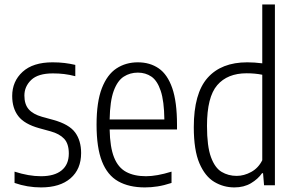

<svg xmlns="http://www.w3.org/2000/svg" viewBox="-20 -828 1316 858"><path d="M163.5 9.5Q102 9.5 45 -10.5V-61Q108.5 -40.5 163 -40.5Q223.5 -40.5 255.5 -66.8Q287.5 -93 287.5 -142Q287.5 -185.5 266.8 -207.8Q246 -230 206.5 -241L155.5 -255Q89 -273.5 61.8 -309Q34.5 -344.5 34.5 -399Q34.5 -464.5 81 -507Q127.5 -549.5 215 -549.5Q244 -549.5 268.5 -546.5Q293 -543.5 316.5 -538V-487.5Q289.5 -494.5 266.2 -497.2Q243 -500 216.5 -500Q150 -500 119.5 -470.8Q89 -441.5 89 -401Q89 -362 108.2 -339.8Q127.5 -317.5 168 -306L219 -292Q289 -272.5 315.8 -236Q342.5 -199.5 342.5 -144Q342.5 -72 295.2 -31.2Q248 9.5 163.5 9.5Z M627.5 9.5Q556.5 9.5 508.2 -17.8Q460 -45 435.8 -106.5Q411.5 -168 411.5 -271Q411.5 -372.5 435.2 -433.8Q459 -495 500.5 -522.2Q542 -549.5 596 -549.5Q650 -549.5 689.2 -522.5Q728.5 -495.5 749.8 -434.2Q771 -373 771 -270.5V-249.5H470Q471.5 -170 489.8 -124.5Q508 -79 543.8 -59.8Q579.5 -40.5 632.5 -40.5Q680.5 -40.5 746.5 -61V-10.5Q713 0.5 684.2 5Q655.5 9.5 627.5 9.5ZM596 -503.5Q561 -503.5 533 -485.5Q505 -467.5 488.2 -422Q471.5 -376.5 470 -294H714.5Q713.5 -376.5 698.2 -422Q683 -467.5 656.8 -485.5Q630.5 -503.5 596 -503.5Z M1027.5 9.5Q979 9.5 937.8 -15Q896.5 -39.5 871.2 -98.2Q846 -157 846 -259.5Q846 -410.5 907.5 -480Q969 -549.5 1085 -549.5Q1117 -549.5 1152 -545V-808H1208.5V0H1160L1155.5 -54H1151Q1133 -28 1101.5 -9.2Q1070 9.5 1027.5 9.5ZM1037.5 -42Q1070.5 -42 1102.5 -59.5Q1134.5 -77 1152 -112V-494Q1120 -500.5 1082 -500.5Q996.5 -500.5 950.8 -447.5Q905 -394.5 905 -265.5Q905 -174 922.8 -125.8Q940.5 -77.5 970.5 -59.8Q1000.5 -42 1037.5 -42Z"/></svg>

Font: Encode Sans Condensed Condensed Light
Style: Regular
Weight: 300
Width: 3
Designer: Multiple Designers
Foundry: Impallari Type
Version: Version 3.000; ttfautohint (v1.8.3) -l 8 -r 50 -G 200 -x 14 